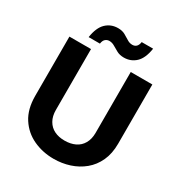

<svg xmlns="http://www.w3.org/2000/svg" viewBox="-206 -1042 1122 1193"><g transform="rotate(30 355.5 -445.0)"><path d="M163 -757Q174 -830 209 -863.5Q244 -897 295 -897Q324 -897 345 -885.5Q366 -874 383.5 -862.5Q401 -851 421 -851Q439 -851 450 -862Q461 -873 464 -895H546Q535 -822 500 -789Q465 -756 415 -756Q386 -756 364.5 -767.5Q343 -779 325 -790Q307 -801 287 -801Q271 -801 259 -790.5Q247 -780 244 -757ZM58 -700H213V-263Q213 -219 231 -187.5Q249 -156 280.5 -140.5Q312 -125 354 -125Q397 -125 429.5 -140.5Q462 -156 480 -187.5Q498 -219 498 -263V-700H653V-275Q653 -204 628.5 -151Q604 -98 561.5 -63Q519 -28 465 -10.5Q411 7 352 7Q273 7 206 -24Q139 -55 98.5 -117.5Q58 -180 58 -275Z"/></g></svg>

Font: Albert Sans ExtraBold
Style: Regular
Weight: 800
Designer: Andreas Rasmussen
Foundry: a.Foundry
Version: Version 1.025